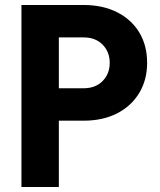

<svg xmlns="http://www.w3.org/2000/svg" viewBox="-20 -750 640 770"><path d="M66 0V-730H315Q392 -730 449.5 -701Q507 -672 538.5 -620Q570 -568 570 -498Q570 -429 538 -376.5Q506 -324 449 -295Q392 -266 315 -266H216V0ZM216 -396H315Q363 -396 391.5 -425Q420 -454 420 -498Q420 -542 391.5 -571Q363 -600 315 -600H216Z"/></svg>

Font: NKDuy Mono ExtraBold
Style: Regular
Weight: 800
Monospace: yes
Designer: NKDuy
Foundry: NKDuy
Version: Version 2.251; ttfautohint (v1.8.4.7-5d5b)